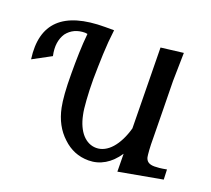

<svg xmlns="http://www.w3.org/2000/svg" viewBox="-134 -936 1241 1128"><g transform="rotate(20 486.5 -372.5)"><path d="M703.6 22 702.1 -89.4Q666.5 -36.1 620.4 -9Q574.2 18.1 521 18.1Q473.6 18.1 433.3 1.5Q393.1 -15.1 359.4 -47.4Q289.1 -111.8 267.1 -219.2Q260.3 -251.5 256.3 -304Q252.4 -356.4 252.4 -426.3Q252 -490.2 253.9 -555.4Q255.9 -620.6 261.7 -678.2Q255.4 -678.7 252.4 -679.4Q249.5 -680.2 247.1 -680.2Q174.8 -680.2 134.3 -627.9Q116.2 -600.6 111.1 -565.7Q106 -530.8 115.7 -486.3L1.5 -424.8Q-21 -588.4 64.7 -670.2Q150.4 -752 345.2 -752H401.4Q391.6 -675.3 388.7 -597.7Q385.7 -520 384.8 -441.4Q384.8 -406.2 386 -373.5Q387.2 -340.8 389.2 -312.3Q391.1 -283.7 393.8 -260.5Q396.5 -237.3 400.4 -220.7Q407.7 -184.6 420.9 -155.8Q434.1 -127 451.9 -107.2Q469.7 -87.4 491.7 -76.9Q513.7 -66.4 538.1 -66.4Q564.5 -66.4 588.6 -78.9Q612.8 -91.3 633.5 -114.7Q654.3 -138.2 671.1 -171.6Q688 -205.1 699.7 -247.1L692.4 -750L832 -767.1L828.6 -589.4V-589.8Q830.6 -502 831.5 -414.6Q832.5 -327.1 834 -240.7Q834 -191.9 836.2 -161.6Q838.4 -131.3 840.8 -118.2Q845.2 -99.6 858.9 -90.3Q872.6 -81.1 897.5 -81.1Q909.7 -81.1 927.5 -82.8Q945.3 -84.5 973.1 -89.8L975.6 -27.3ZM348.1 -671.4Q365.2 -632.3 375.5 -597.7Q378.9 -572.3 373.5 -575.2Q362.8 -590.8 339.6 -634.8Q316.4 -678.7 312 -694.3Q310.5 -712.4 348.1 -671.4Z"/></g></svg>

Font: IranNastaliq
Style: Regular
Weight: 400
Designer: Hossein Zahedi
Version: Version 1.5